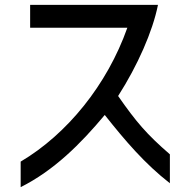

<svg xmlns="http://www.w3.org/2000/svg" viewBox="-20 -723 783 790"><path d="M104 -609H504C421 -374 256 -171 65 -58V47C201 -21 311 -130 411 -250C495 -144 576 -49 679 31V-88C583 -171 540 -222 466 -328C546 -453 608 -593 630 -703H104Z"/></svg>

Font: コーポレート・ロゴ ver3 Medium
Style: Regular
Weight: 500
Designer: [KANA_main] LOGOTYPE.JP [Source Han Sans] Ryoko NISHIZUKA 西塚涼子 (kana, bopomofo & ideographs); Paul D. Hunt (Latin, Greek
Version: Version 12.001;FEAKit 1.0